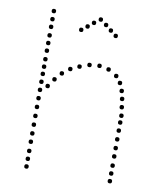

<svg xmlns="http://www.w3.org/2000/svg" viewBox="-82 -797 731 864"><g transform="rotate(10 283.5 -365.0)"><path d="M310.7 -709.1Q300.8 -709.1 300.8 -719.1Q300.8 -729.1 310.7 -729.1Q320.5 -729.1 320.5 -719.1Q320.5 -709.1 310.7 -709.1ZM338.3 -689.2Q328.4 -689.2 328.4 -699.2Q328.4 -709.1 338.3 -709.1Q348.1 -709.1 348.1 -699.2Q348.1 -689.2 338.3 -689.2ZM363.9 -668.2Q354 -668.2 354 -678.2Q354 -688.2 363.9 -688.2Q373.7 -688.2 373.7 -678.2Q373.7 -668.2 363.9 -668.2ZM389.5 -648.3Q379.6 -648.3 379.6 -658.3Q379.6 -668.2 389.5 -668.2Q399.3 -668.2 399.3 -658.3Q399.3 -648.3 389.5 -648.3ZM283.1 -689.2Q273.2 -689.2 273.2 -699.2Q273.2 -709.1 283.1 -709.1Q292.9 -709.1 292.9 -699.2Q292.9 -689.2 283.1 -689.2ZM257.5 -668.2Q247.6 -668.2 247.6 -678.2Q247.6 -688.2 257.5 -688.2Q267.3 -688.2 267.3 -678.2Q267.3 -668.2 257.5 -668.2ZM231.9 -648.3Q222 -648.3 222 -658.3Q222 -668.2 231.9 -668.2Q241.7 -668.2 241.7 -658.3Q241.7 -648.3 231.9 -648.3ZM96 -231Q86 -231 86 -241Q86 -251 96 -251Q106 -251 106 -241Q106 -231 96 -231ZM96 -191Q86 -191 86 -201Q86 -211 96 -211Q106 -211 106 -201Q106 -191 96 -191ZM96 -151Q86 -151 86 -161Q86 -171 96 -171Q106 -171 106 -161Q106 -151 96 -151ZM96 -113Q86 -113 86 -123Q86 -133 96 -133Q106 -133 106 -123Q106 -113 96 -113ZM96 -71Q86 -71 86 -81Q86 -91 96 -91Q106 -91 106 -81Q106 -71 96 -71ZM96 -35Q86 -35 86 -45Q86 -55 96 -55Q106 -55 106 -45Q106 -35 96 -35ZM96 0Q86 0 86 -10Q86 -20 96 -20Q106 -20 106 -10Q106 0 96 0ZM96 -490Q86 -490 86 -500Q86 -510 96 -510Q106 -510 106 -500Q106 -490 96 -490ZM96 -387Q86 -387 86 -397Q86 -407 96 -407Q106 -407 106 -397Q106 -387 96 -387ZM96 -350Q86 -350 86 -360Q86 -370 96 -370Q106 -370 106 -360Q106 -350 96 -350ZM96 -312Q86 -312 86 -322Q86 -332 96 -332Q106 -332 106 -322Q106 -312 96 -312ZM96 -272Q86 -272 86 -282Q86 -292 96 -292Q106 -292 106 -282Q106 -272 96 -272ZM96 -423Q86 -423 86 -433Q86 -443 96 -443Q106 -443 106 -433Q106 -423 96 -423ZM96 -456Q86 -456 86 -466Q86 -476 96 -476Q106 -476 106 -466Q106 -456 96 -456ZM477 -231Q467 -231 467 -241Q467 -251 477 -251Q487 -251 487 -241Q487 -231 477 -231ZM477 -191Q467 -191 467 -201Q467 -211 477 -211Q487 -211 487 -201Q487 -191 477 -191ZM477 -151Q467 -151 467 -161Q467 -171 477 -171Q487 -171 487 -161Q487 -151 477 -151ZM477 -113Q467 -113 467 -123Q467 -133 477 -133Q487 -133 487 -123Q487 -113 477 -113ZM477 -71Q467 -71 467 -81Q467 -91 477 -91Q487 -91 487 -81Q487 -71 477 -71ZM477 -35Q467 -35 467 -45Q467 -55 477 -55Q487 -55 487 -45Q487 -35 477 -35ZM477 0Q467 0 467 -10Q467 -20 477 -20Q487 -20 487 -10Q487 0 477 0ZM296 -499Q286 -499 286 -509Q286 -519 296 -519Q306 -519 306 -509Q306 -499 296 -499ZM341 -503Q331 -503 331 -513Q331 -523 341 -523Q351 -523 351 -513Q351 -503 341 -503ZM384 -494Q374 -494 374 -504Q374 -514 384 -514Q394 -514 394 -504Q394 -494 384 -494ZM423 -471Q413 -471 413 -481Q413 -491 423 -491Q433 -491 433 -481Q433 -471 423 -471ZM445 -443Q435 -443 435 -453Q435 -463 445 -463Q455 -463 455 -453Q455 -443 445 -443ZM467 -374Q457 -374 457 -384Q457 -394 467 -394Q477 -394 477 -384Q477 -374 467 -374ZM472 -337Q462 -337 462 -347Q462 -357 472 -357Q482 -357 482 -347Q482 -337 472 -337ZM459 -409Q449 -409 449 -419Q449 -429 459 -429Q469 -429 469 -419Q469 -409 459 -409ZM477 -299Q467 -299 467 -309Q467 -319 477 -319Q487 -319 487 -309Q487 -299 477 -299ZM253 -484Q243 -484 243 -494Q243 -504 253 -504Q263 -504 263 -494Q263 -484 253 -484ZM477 -268Q467 -268 467 -278Q467 -288 477 -288Q487 -288 487 -278Q487 -268 477 -268ZM214 -466Q204 -466 204 -476Q204 -486 214 -486Q224 -486 224 -476Q224 -466 214 -466ZM180 -440Q170 -440 170 -450Q170 -460 180 -460Q190 -460 190 -450Q190 -440 180 -440ZM152 -408Q142 -408 142 -418Q142 -428 152 -428Q162 -428 162 -418Q162 -408 152 -408ZM127 -373Q117 -373 117 -383Q117 -393 127 -393Q137 -393 137 -383Q137 -373 127 -373ZM96 -564Q86 -564 86 -574Q86 -584 96 -584Q106 -584 106 -574Q106 -564 96 -564ZM96 -529Q86 -529 86 -539Q86 -549 96 -549Q106 -549 106 -539Q106 -529 96 -529ZM96 -710Q86 -710 86 -720Q86 -730 96 -730Q106 -730 106 -720Q106 -710 96 -710ZM96 -673Q86 -673 86 -683Q86 -693 96 -693Q106 -693 106 -683Q106 -673 96 -673ZM96 -638Q86 -638 86 -648Q86 -658 96 -658Q106 -658 106 -648Q106 -638 96 -638ZM96 -599Q86 -599 86 -609Q86 -619 96 -619Q106 -619 106 -609Q106 -599 96 -599Z"/></g></svg>

Font: Raleway Dots
Style: Regular
Weight: 400
Designer: Matt McInerney, Pablo Impallari, Rodrigo Fuenzalida, Brenda Gallo
Foundry: Matt McInerney, Pablo Impallari, Rodrigo Fuenzalida, Brenda Gallo
Version: Version 1.000